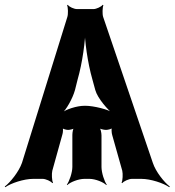

<svg xmlns="http://www.w3.org/2000/svg" viewBox="-55 -749 731 804"><path d="M415 -183 457 -34C460 -21 459 7 454 16L457 18C462 10 485 0 497 0H537C576 0 630 18 654 35L656 32C633 15 597 -30 585 -67L377 -678C373 -690 374 -718 378 -727L375 -729C370 -721 348 -711 337 -711H267C256 -711 234 -720 229 -729L226 -727C230 -718 231 -690 227 -678L37 -67C24 -30 -12 15 -35 32L-33 35C-9 18 45 0 84 0H124C136 0 159 10 164 18L167 16C162 7 161 -21 164 -34L206 -185C209 -193 210 -211 207 -216L204 -214C207 -209 223 -205 230 -205C238 -205 255 -209 260 -214L256 -217C251 -212 248 -194 248 -184V-50C248 -26 235 11 225 24L227 26C238 14 274 0 298 0H320C344 0 379 14 390 26L392 24C382 11 370 -26 370 -50V-182C370 -193 366 -212 360 -218L356 -215C362 -209 380 -205 389 -205C397 -205 414 -209 417 -215L414 -217C411 -212 412 -192 415 -183ZM259 -372 270 -416C290 -485 303 -580 303 -635H299C299 -580 312 -485 332 -416L344 -372C354 -336 398 -288 418 -272L420 -275C401 -291 335 -306 304 -306H298C267 -306 220 -291 201 -275L202 -272C222 -288 249 -336 259 -372Z"/></svg>

Font: Asimov
Style: EdgeNar
Weight: 500
Designer: Google
Version: Version 2.000980: 2014